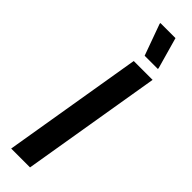

<svg xmlns="http://www.w3.org/2000/svg" viewBox="-291 -845 840 840"><g transform="rotate(45 129.0 -425.0)"><path d="M29.2 0 137.5 -650H254.2L145.8 0ZM155 -700 102.5 -845V-850H195.8L236.7 -705V-700Z"/></g></svg>

Font: Familjen Grotesk Medium
Style: Italic
Weight: 500
Italic angle: -9.46201°
Designer: Anders Wikstroem, Jonas Baeckman, Matilda Gysing, Kristian Moeller
Foundry: Familjen STHLM AB
Version: Version 2.002; ttfautohint (v1.8.4.7-5d5b)